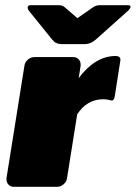

<svg xmlns="http://www.w3.org/2000/svg" viewBox="-20 -720 523 740"><path d="M262.5 -550H216.7Q195 -550 181.7 -566.7L90.8 -679.2Q86.7 -684.2 86.7 -690.8V-692.5Q88.3 -700 98.3 -700H206.7Q220.8 -700 230 -691.7L278.3 -650L338.3 -691.7Q350 -700 365 -700H473.3Q483.3 -700 483.3 -693.3V-692.5Q481.7 -686.7 474.2 -679.2L348.3 -566.7Q328.3 -550 308.3 -550ZM5 -28.3V-33.3L74.2 -466.7Q75.8 -480 87.1 -490Q98.3 -500 112.5 -500H262.5Q275 -500 282.9 -491.7Q290.8 -483.3 290.8 -471.7V-466.7L283.3 -419.2Q347.5 -504.2 425.8 -504.2Q444.2 -504.2 444.2 -489.2Q444.2 -488.3 443.8 -486.7Q443.3 -485 443.3 -483.3L422.5 -350Q420 -332.5 410.8 -332.5Q408.3 -332.5 399.2 -335Q390 -337.5 378.3 -337.5Q315 -337.5 277.5 -279.2L238.3 -33.3Q236.7 -20 225.4 -10Q214.2 0 200 0H33.3Q20.8 0 12.9 -8.3Q5 -16.7 5 -28.3Z"/></svg>

Font: BoonTook Mon
Style: Italic
Weight: 400
Italic angle: -9°
Designer: Sungsit Sawaiwan
Foundry: FontUni
Version: Version 3.0